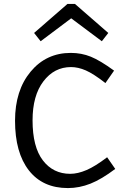

<svg xmlns="http://www.w3.org/2000/svg" viewBox="-20 -938 654 973"><path d="M152.8 -771 321.8 -918H359.9L528.8 -771L496.1 -729L340.8 -845.2L186 -729ZM324.2 15.1Q196.3 15.1 126.2 -74.7Q56.2 -164.6 56.2 -326.2Q56.2 -480 135.3 -575Q214.4 -669.9 338.9 -669.9Q393.1 -669.9 440.4 -650.6Q487.8 -631.3 558.1 -580.1L514.2 -517.1Q454.1 -564 415 -581.1Q376 -598.1 339.8 -598.1Q254.9 -598.1 200 -525.9Q145 -453.6 145 -328.1Q145 -193.4 197.3 -125.2Q249.5 -57.1 335.9 -57.1Q374 -57.1 418.5 -76.2Q462.9 -95.2 522.9 -141.1L564 -82Q495.1 -29.8 438.5 -7.3Q381.8 15.1 324.2 15.1Z"/></svg>

Font: IntelOne Mono
Style: Regular
Weight: 400
Designer: Fred Shallcrass
Foundry: Frere-Jones Type LLC
Version: Version 1.200;hotconv 1.1.0;makeotfexe 2.6.0;FJTRelease1.2